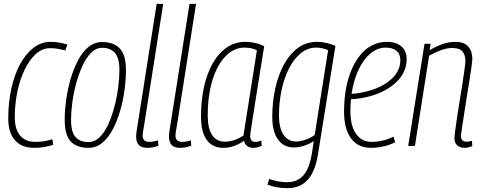

<svg xmlns="http://www.w3.org/2000/svg" viewBox="-20 -760 2514 1000"><path d="M157 10Q93 10 58 -29.5Q23 -69 23 -142Q23 -226 39 -298.5Q55 -371 84.5 -425.5Q114 -480 154.5 -511Q195 -542 243 -542Q286 -542 331 -528L320 -497Q299 -503 280 -506Q261 -509 240 -509Q201 -509 168 -480Q135 -451 110 -400.5Q85 -350 71 -285Q57 -220 57 -149Q57 -86 85 -53.5Q113 -21 165 -21Q191 -21 213 -25Q235 -29 253 -35L257 -6Q237 1 212 5.5Q187 10 157 10Z M441 10Q380 10 348.5 -23Q317 -56 317 -136Q317 -184 324.5 -239Q332 -294 347.5 -347.5Q363 -401 386 -445Q409 -489 440.5 -515Q472 -541 512 -541Q572 -541 604 -507.5Q636 -474 636 -395Q636 -346 628.5 -290.5Q621 -235 605.5 -182Q590 -129 567 -85.5Q544 -42 512.5 -16Q481 10 441 10ZM441 -20Q473 -20 499 -45.5Q525 -71 544 -113Q563 -155 576 -205Q589 -255 595.5 -304.5Q602 -354 602 -394Q602 -458 578.5 -484.5Q555 -511 512 -511Q480 -511 454.5 -485Q429 -459 409.5 -417Q390 -375 376.5 -324.5Q363 -274 356.5 -225Q350 -176 350 -137Q350 -72 373.5 -46Q397 -20 441 -20Z M796 -740H830L730 -103Q727 -87 725 -75Q723 -63 723 -53Q723 -40 730.5 -30.5Q738 -21 760 -21Q778 -21 803 -29L805 -1Q777 10 748 10Q716 10 702.5 -5.5Q689 -21 689 -48Q689 -56 690 -64.5Q691 -73 692 -80Z M967 -740H1001L901 -103Q898 -87 896 -75Q894 -63 894 -53Q894 -40 901.5 -30.5Q909 -21 931 -21Q949 -21 974 -29L976 -1Q948 10 919 10Q887 10 873.5 -5.5Q860 -21 860 -48Q860 -56 861 -64.5Q862 -73 863 -80Z M1298 10Q1279 10 1266.5 0Q1254 -10 1251 -27Q1229 -11 1201 -0.5Q1173 10 1143 10Q1087 10 1057 -31Q1027 -72 1027 -152Q1027 -267 1055.5 -355Q1084 -443 1136 -492.5Q1188 -542 1257 -542Q1312 -542 1356 -519Q1337 -401 1324 -320Q1311 -239 1303 -187.5Q1295 -136 1290.5 -107.5Q1286 -79 1284.5 -67.5Q1283 -56 1283 -53Q1283 -21 1310 -21Q1324 -21 1341 -28L1343 -1Q1322 10 1298 10ZM1248 -54 1318 -498Q1292 -512 1253 -512Q1199 -512 1155.5 -468Q1112 -424 1087 -344Q1062 -264 1062 -157Q1062 -91 1085 -56.5Q1108 -22 1151 -22Q1176 -22 1202 -31Q1228 -40 1248 -54Z M1373 202 1382 172Q1428 189 1474 189Q1529 189 1560.5 153Q1592 117 1605 36L1614 -25Q1590 -9 1562.5 -0.5Q1535 8 1511 8Q1457 8 1427.5 -34Q1398 -76 1398 -151Q1398 -226 1413 -296Q1428 -366 1457.5 -421.5Q1487 -477 1530.5 -509.5Q1574 -542 1631 -542Q1656 -542 1681.5 -536Q1707 -530 1727 -521L1637 38Q1623 131 1583.5 175.5Q1544 220 1477 220Q1421 220 1373 202ZM1689 -499Q1676 -504 1660.5 -508Q1645 -512 1626 -512Q1583 -512 1547 -483Q1511 -454 1485.5 -404Q1460 -354 1446.5 -290.5Q1433 -227 1433 -159Q1433 -93 1456.5 -58Q1480 -23 1522 -23Q1544 -23 1572.5 -33Q1601 -43 1619 -57Z M2038 -19Q2011 -5 1977.5 2.5Q1944 10 1913 10Q1844 10 1808 -39.5Q1772 -89 1772 -178Q1772 -286 1800 -368Q1828 -450 1878 -496Q1928 -542 1995 -542Q2045 -542 2071.5 -517.5Q2098 -493 2098 -453Q2098 -386 2048 -336Q1998 -286 1915 -261Q1888 -253 1860.5 -248.5Q1833 -244 1808 -243Q1805 -213 1805 -181Q1805 -106 1834 -63.5Q1863 -21 1916 -21Q1972 -21 2030 -48ZM1989 -512Q1946 -512 1909.5 -481.5Q1873 -451 1847.5 -397Q1822 -343 1811 -271Q1860 -274 1912 -290Q1982 -312 2023.5 -353Q2065 -394 2065 -446Q2065 -479 2045 -495.5Q2025 -512 1989 -512Z M2191 -532H2223L2218 -499Q2250 -518 2283.5 -530Q2317 -542 2352 -542Q2398 -542 2419 -517.5Q2440 -493 2440 -453Q2440 -444 2436 -413.5Q2432 -383 2425 -340.5Q2418 -298 2410.5 -251Q2403 -204 2396.5 -161.5Q2390 -119 2385.5 -89Q2381 -59 2381 -51Q2381 -22 2410 -22Q2415 -22 2422 -23Q2429 -24 2438 -27L2440 1Q2428 6 2417.5 8Q2407 10 2398 10Q2376 10 2361.5 -3Q2347 -16 2347 -40Q2347 -51 2351 -81.5Q2355 -112 2361.5 -154.5Q2368 -197 2375.5 -243Q2383 -289 2389.5 -331Q2396 -373 2400 -403Q2404 -433 2404 -442Q2404 -472 2389.5 -491Q2375 -510 2336 -510Q2307 -510 2276 -498.5Q2245 -487 2215 -470L2141 0H2106Z"/></svg>

Font: Georama SemiCondensed ExtraLight
Style: Italic
Weight: 200
Width: 4
Italic angle: -9°
Designer: Jean-Baptiste Levee
Foundry: Production Type
Version: Version 1.000